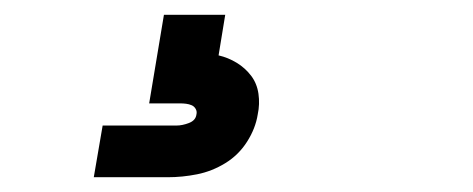

<svg xmlns="http://www.w3.org/2000/svg" viewBox="-20 -20 640 260"><path d="M107 220 119 150H219Q227 150 236 146.5Q245 143 246 135Q246 135 246 135Q246 135 246 135Q247 131 245 127.5Q243 124 239.5 122.5Q236 121 232 120.5Q228 120 224 120H182L202 0H285L276 55Q289 58 300.5 65Q312 72 320 82.5Q328 93 330 107Q332 121 329 135Q326 154 314.5 172Q303 190 285 201Q267 212 247 216Q227 220 207 220Z"/></svg>

Font: Iosevka Curly Slab ExObl
Style: Bold
Weight: 700
Width: 7
Italic angle: -9°
Monospace: yes
Designer: Belleve Invis
Foundry: Belleve Invis
Version: Version 11.0.0; ttfautohint (v1.8.3)